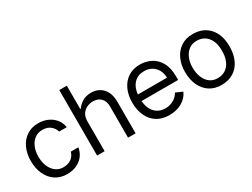

<svg xmlns="http://www.w3.org/2000/svg" viewBox="-58 -1281 2419 1846"><g transform="rotate(-30 1151.5 -357.5)"><path d="M509.9 -382.1H426.1Q415.5 -421.5 381.6 -449.4Q347.7 -477.3 291.2 -477.3Q243.6 -477.3 207.7 -451Q171.9 -424.7 152 -378.6Q132.1 -332.4 132.1 -272.7Q132.1 -210.2 152.5 -163.2Q172.9 -116.1 208.6 -90Q244.3 -63.9 289.8 -63.9Q343 -63.9 378.7 -89.1Q414.4 -114.3 426.1 -159.1H509.9Q502.8 -110.8 474.8 -72.3Q446.7 -33.7 399.9 -11.2Q353 11.4 289.8 11.4Q216.6 11.4 162.3 -24.7Q108 -60.7 78.1 -124.8Q48.3 -188.9 48.3 -272.7Q48.3 -354.4 77.9 -417.6Q107.6 -480.8 161.8 -516.7Q215.9 -552.6 289.8 -552.6Q347.3 -552.6 394.5 -531.2Q441.8 -509.9 472.3 -471.6Q502.8 -433.2 509.9 -382.1Z M710.2 -329.5V0H626.4V-727.3H710.2V-468.8H715.9Q736.2 -499.6 776.1 -526.1Q816.1 -552.6 877.8 -552.6Q954.5 -552.6 1004.3 -500.2Q1054 -447.8 1054 -346.6V0H970.2V-346.6Q970.2 -406.2 937.7 -438.9Q905.2 -471.6 850.9 -471.6Q817.5 -471.6 785.2 -457.4Q752.8 -443.2 731.5 -411.9Q710.2 -380.7 710.2 -329.5Z M1426.1 11.4Q1343 11.4 1286.8 -25.6Q1230.5 -62.5 1201.9 -126.4Q1173.3 -190.3 1173.3 -271.3Q1173.3 -352.3 1202.2 -415.8Q1231.2 -479.4 1286 -516Q1340.9 -552.6 1419 -552.6Q1481.5 -552.6 1537.8 -525Q1594.1 -497.5 1629.4 -436.6Q1664.8 -375.7 1664.8 -275.6V-240.1H1258.5Q1266.3 -152 1312 -108Q1357.6 -63.9 1423.3 -63.9Q1473.4 -63.9 1515.4 -87.5Q1557.5 -111.2 1576.7 -150.6L1652 -117.9Q1627.5 -59.3 1567.8 -24Q1508.2 11.4 1426.1 11.4ZM1421.9 -477.3Q1353.3 -477.3 1310.7 -434.1Q1268.1 -391 1259.2 -312.5H1582.4Q1582.4 -358.7 1563 -396Q1543.7 -433.2 1507.6 -455.3Q1471.6 -477.3 1421.9 -477.3Z M2004.3 11.4Q1928.3 11.4 1873.6 -24.7Q1818.9 -60.7 1789.4 -124.8Q1759.9 -188.9 1759.9 -272.7Q1759.9 -353.7 1789.4 -416.9Q1818.9 -480.1 1873.6 -516.3Q1928.3 -552.6 2004.3 -552.6Q2120.4 -552.6 2187.3 -477.6Q2254.3 -402.7 2254.3 -272.7Q2254.3 -185.4 2224.1 -121.6Q2193.9 -57.9 2137.8 -23.3Q2081.7 11.4 2004.3 11.4ZM2004.3 -63.9Q2081 -63.9 2125.7 -119.3Q2170.5 -174.7 2170.5 -272.7Q2170.5 -369.7 2125.7 -423.5Q2081 -477.3 2004.3 -477.3Q1955.3 -477.3 1919.2 -450.6Q1883.2 -424 1863.5 -377.8Q1843.8 -331.7 1843.8 -272.7Q1843.8 -214.5 1862.2 -167.1Q1880.7 -119.7 1916.5 -91.8Q1952.4 -63.9 2004.3 -63.9Z"/></g></svg>

Font: Inter UI
Style: Regular
Weight: 400
Designer: Rasmus Andersson
Foundry: rsms
Version: Version 2.2